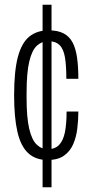

<svg xmlns="http://www.w3.org/2000/svg" viewBox="-20 -746 393 816"><path d="M161 50V-726H199V50ZM182 -66Q131 -66 99.5 -95.5Q68 -125 54 -186Q40 -247 40 -341Q40 -444 56 -504Q72 -564 104.5 -590.5Q137 -617 187 -617Q226 -617 250.5 -604Q275 -591 288.5 -565.5Q302 -540 307.5 -501Q313 -462 313 -411H262Q262 -467 256 -502.5Q250 -538 233 -554.5Q216 -571 185 -571Q158 -571 137 -552Q116 -533 104.5 -485Q93 -437 93 -351V-328Q93 -247 104 -199.5Q115 -152 135.5 -132Q156 -112 183 -112Q214 -112 231.5 -130.5Q249 -149 256 -184.5Q263 -220 263 -272H313Q313 -236 308.5 -199.5Q304 -163 291 -133Q278 -103 252 -84.5Q226 -66 182 -66Z"/></svg>

Font: Archivo ExtraCondensed ExtraLight
Style: Regular
Weight: 250
Width: 2
Designer: Hector Gatti
Foundry: Omnibus-Type
Version: Version 2.001